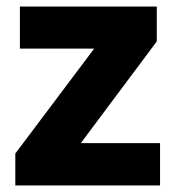

<svg xmlns="http://www.w3.org/2000/svg" viewBox="-20 -569 539 589"><path d="M471 0H27V-98L269 -420H41V-549H461V-442L228 -130H471Z"/></svg>

Font: Noto Sans Cherokee ExtraBold
Style: Regular
Weight: 800
Designer: Monotype Design Team
Foundry: Monotype Imaging Inc.
Version: Version 2.001; ttfautohint (v1.8.4.7-5d5b)